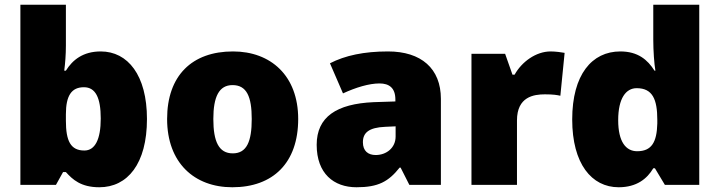

<svg xmlns="http://www.w3.org/2000/svg" viewBox="-20 -780 3035 810"><path d="M258 -760H66V0H216L246 -54H258C286 -23 321 10 399 10C518 10 600 -89 600 -278C600 -463 519 -563 405 -563C330 -563 286 -527 258 -482H251C255 -513 258 -549 258 -588ZM334 -412C383 -412 405 -368 405 -280C405 -192 381 -145 336 -145C278 -145 258 -185 258 -271V-298C258 -377 282 -412 334 -412Z M1238 -278C1238 -461 1122 -563 963 -563C790 -563 685 -461 685 -278C685 -93 800 10 960 10C1132 10 1238 -93 1238 -278ZM880 -278C880 -372 904 -421 961 -421C1021 -421 1042 -372 1042 -278C1042 -183 1021 -133 962 -133C903 -133 880 -183 880 -278Z M1617 -563C1516 -563 1436 -546 1372 -513L1427 -386C1481 -411 1537 -428 1581 -428C1622 -428 1648 -409 1648 -360V-352L1556 -349C1400 -342 1316 -287 1316 -169C1316 -48 1388 10 1484 10C1576 10 1619 -14 1666 -73H1670L1707 0H1840V-363C1840 -491 1757 -563 1617 -563ZM1649 -247V-204C1649 -157 1611 -126 1565 -126C1533 -126 1511 -143 1511 -180C1511 -220 1536 -242 1605 -245Z M2303 -563C2241 -563 2181 -519 2151 -465H2142L2111 -553H1969V0H2161V-272C2161 -372 2232 -382 2279 -382C2315 -382 2331 -379 2344 -376L2362 -557C2351 -559 2325 -563 2303 -563Z M2590 10C2666 10 2710 -26 2736 -70H2743L2785 0H2930V-760H2736V-613C2736 -566 2740 -510 2745 -482H2741C2712 -528 2671 -563 2597 -563C2477 -563 2394 -465 2394 -276C2394 -89 2476 10 2590 10ZM2668 -142C2621 -142 2588 -181 2588 -273C2588 -366 2621 -408 2666 -408C2733 -408 2753 -361 2753 -274V-259C2751 -180 2729 -142 2668 -142Z"/></svg>

Font: Noto Sans UI Black
Style: Regular
Weight: 900
Designer: Monotype Design Team
Foundry: Monotype Imaging Inc.
Version: Version 1.901